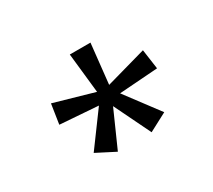

<svg xmlns="http://www.w3.org/2000/svg" viewBox="-82 -869 731 660"><g transform="rotate(-30 283.0 -539.0)"><path d="M94 -534 106 -612 263 -567 246 -725H328L311 -567L471 -612L482 -534L329 -523L428 -391L356 -353L286 -497L222 -353L148 -391L245 -523Z"/></g></svg>

Font: Noto Sans Gunjala Gondi
Style: Regular
Weight: 400
Designer: Ek Type
Foundry: Ek Type
Version: Version 1.004